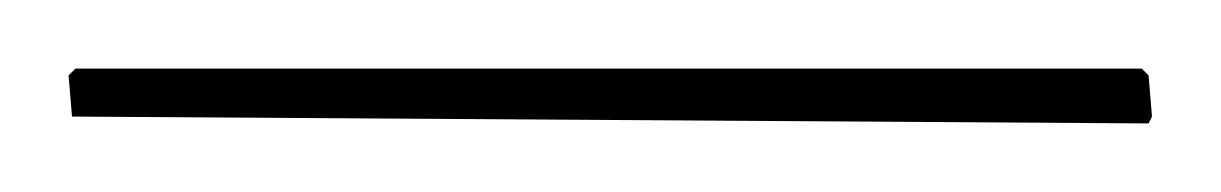

<svg xmlns="http://www.w3.org/2000/svg" viewBox="-20 -22 356 56"><path d="M315 14 1 12 0 0 2 -2H313L315 0L316 12Z"/></svg>

Font: Lovers Quarrel
Style: Regular
Weight: 400
Designer: Robert E. Leuschke
Foundry: Robert E. Leuschke
Version: Version 1.010; ttfautohint (v1.8.3)